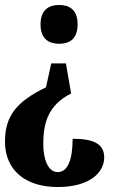

<svg xmlns="http://www.w3.org/2000/svg" viewBox="-29 -560 516 772"><path d="M209 -540C168 -540 134 -521 134 -462C134 -403 168 -384 209 -384C250 -384 283 -403 283 -462C283 -521 250 -540 209 -540ZM236 -305H177L156 -209C43 -154 -9 -98 -9 9C-9 125 74 192 203 192C331 192 390 134 390 73C390 16 343 -2 263 -2C263 83 243 132 203 132C166 132 145 84 145 19C145 -63 163 -137 257 -184Z"/></svg>

Font: Noto Serif Devanagari ExtraCondensed ExtraBold
Style: Regular
Weight: 800
Width: 2
Designer: Universal Thirst, Indian Type Foundry and the Monotype Design Team
Foundry: Monotype Imaging Inc.
Version: Version 2.004